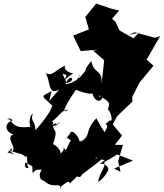

<svg xmlns="http://www.w3.org/2000/svg" viewBox="-20 -965 919 1078"><path d="M290 -256C306 -293 269 -258 255 -241C268 -249 311 -304 234 -274C299 -274 312 -349 363 -349C308 -312 368 -404 406 -461C500 -423 519 -441 497 -462C499 -391 555 -379 557 -432C507 -400 556 -398 535 -431C599 -388 599 -392 585 -349C600 -348 619 -276 597 -289C541 -246 609 -290 567 -223L548 -252L521 -301C449 -223 498 -207 430 -166C486 -225 446 -168 410 -166C454 -148 396 -246 374 -221C372 -174 416 -275 349 -184C362 -210 405 -131 393 -181C359 -184 355 -84 338 -141C342 -97 284 -89 320 -101C327 -127 257 -187 270 -134C306 -235 291 -218 277 -254L323 -283ZM657 0 643 -59 670 -151 625 -152 665 -204 590 -295 613 -266 637 -312 723 -394V-422L765 -504L842 -596L803 -630L879 -762L849 -753L737 -784L703 -769L760 -781L729 -750L651 -794L628 -843L609 -859L649 -906L609 -915L520 -945L459 -870L479 -800L391 -765L433 -678L524 -686L503 -680L565 -627L550 -493C557 -579 505 -547 493 -623C428 -541 495 -604 425 -527C412 -576 463 -517 349 -491C370 -561 416 -514 355 -499C314 -581 339 -538 354 -547C335 -485 338 -525 391 -552C341 -562 333 -596 355 -601C289 -575 279 -534 236 -554C266 -512 245 -426 313 -462C248 -396 250 -367 270 -454C209 -419 206 -435 274 -372C269 -366 277 -347 180 -234C175 -297 149 -278 165 -331C173 -328 135 -323 150 -253C60 -242 55 -271 31 -298C13 -274 27 -321 51 -288C8 -280 1 -226 55 -211C5 -189 84 -134 44 -112C37 -118 71 -159 22 -108C59 -106 84 -77 29 -122C136 -85 131 -87 194 -152C120 -123 208 -121 124 -128C183 -159 139 -165 54 -118C140 -93 120 -69 131 -92C137 -27 133 -3 121 -44C168 -16 108 -7 122 -53C179 -22 156 -40 164 9C189 -43 258 25 258 -40C201 -25 183 41 230 52C279 98 315 55 322 92C296 103 367 39 371 60C361 83 412 21 437 4C371 3 444 72 445 -14C399 39 453 23 428 24C455 3 554 -70 554 -74C494 -89 505 -47 519 -81C581 -54 578 -80 540 -43C577 -56 594 -11 588 -14C585 5 553 45 532 56C534 13 577 -31 565 -54L649 -104L617 -106L727 -63L621 -19Z"/></svg>

Font: Hussar Lance
Style: ExBdObl
Weight: 700
Foundry: Cannot Into Space Fonts, PlusOne Fonts
Version: Version 2.270